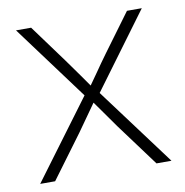

<svg xmlns="http://www.w3.org/2000/svg" viewBox="-65 -591 630 654"><g transform="rotate(-10 249.5 -264.5)"><path d="M22.5 0 235.8 -287.1V-254.4L32.2 -529.3H84.5L179.7 -399.4Q201.2 -370.1 221.2 -341.3Q241.2 -312.5 261.2 -284.2H238.8Q259.3 -312.5 279.1 -341.3Q298.8 -370.1 320.3 -399.4L416 -529.3H467.3L263.7 -253.4V-286.1L476.6 0H424.8L315.4 -147.9Q294.9 -176.3 276.4 -203.1Q257.8 -230 238.3 -256.8H260.7Q241.2 -230 222.7 -203.1Q204.1 -176.3 183.6 -147.9L74.2 0Z"/></g></svg>

Font: Inter 24pt ExtraLight
Style: Regular
Weight: 250
Designer: Rasmus Andersson
Foundry: rsms
Version: Version 4.001;git-66647c0bb